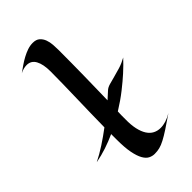

<svg xmlns="http://www.w3.org/2000/svg" viewBox="-290 -1024 1126 1126"><g transform="rotate(-45 273.0 -460.5)"><path d="M545.9 -507.8Q516.6 -476.1 479 -441.9Q446.8 -412.6 401.6 -377Q356.4 -341.3 299.8 -306.2Q298.8 -291 298.8 -275.4Q298.8 -259.8 298.8 -244.1Q297.9 -196.3 305.7 -161.4Q313.5 -126.5 328.1 -104Q342.8 -81.5 363.5 -70.8Q384.3 -60.1 409.2 -60.1Q431.2 -60.1 454.6 -67.4Q478 -74.7 502.9 -89.8Q454.1 -56.2 420.9 -34.4Q387.7 -12.7 363 0.2Q338.4 13.2 318.6 18.1Q298.8 22.9 276.9 22.9Q257.8 22.9 240 13.9Q222.2 4.9 208.5 -19.3Q194.8 -43.5 186.5 -85.7Q178.2 -127.9 178.2 -194.8V-240.2Q136.7 -221.2 92.8 -206.5Q48.8 -191.9 2 -183.1Q44.4 -204.1 90.1 -233.9Q135.7 -263.7 178.2 -295.9Q178.7 -353.5 180.2 -413.1Q181.6 -472.7 183.1 -531.2Q184.6 -589.8 185.8 -645.8Q187 -701.7 187 -751Q187 -810.5 168.9 -843.8Q150.9 -877 113.8 -877Q102.5 -877 88.9 -873.8Q75.2 -870.6 60.1 -862.8Q79.1 -876.5 100.1 -890.9Q121.1 -905.3 142.8 -917Q164.6 -928.7 186.8 -936.3Q209 -943.8 231 -943.8Q259.3 -943.8 274.9 -929.9Q290.5 -916 298.1 -895.5Q305.7 -875 307.4 -850.8Q309.1 -826.7 309.1 -806.2Q309.1 -752 308.6 -701.2Q308.1 -650.4 307.4 -600.6Q306.6 -550.8 305.4 -500Q304.2 -449.2 303.2 -395L346.2 -434.1Q358.4 -445.8 379.9 -452.1Q401.4 -458.5 428 -465.1Q454.6 -471.7 485.1 -481.2Q515.6 -490.7 545.9 -507.8Z"/></g></svg>

Font: Eagle Lake
Style: Regular
Weight: 400
Designer: Astigmatic (AOETI)
Foundry: Astigmatic (AOETI)
Version: Version 1.000